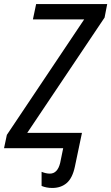

<svg xmlns="http://www.w3.org/2000/svg" viewBox="-46 -734 551 951"><path d="M213 197Q256 197 284.5 172.5Q313 148 325 91L360 -76H89L472 -647L485 -714H133L117 -638H371L-12 -66L-26 0H267L252 73Q239 126 201 126Q182 126 160 117V187Q184 197 213 197Z"/></svg>

Font: Noto Sans UI SemiCondensed
Style: Italic
Weight: 400
Width: 4
Italic angle: -12°
Designer: Monotype Design Team
Foundry: Monotype Imaging Inc.
Version: Version 1.901